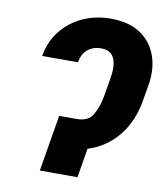

<svg xmlns="http://www.w3.org/2000/svg" viewBox="-83 -805 751 874"><g transform="rotate(10 293.0 -368.5)"><path d="M80.3 -515.6Q88.4 -567.1 113.6 -608.1Q138.8 -649.1 176.1 -677.9Q213.4 -706.7 260.1 -721.9Q306.8 -737.2 358 -737.2Q442.5 -737.2 496.1 -701.7Q523.1 -683.9 541.9 -659.3Q560.7 -634.6 571.4 -604.6Q582 -574.6 584.2 -539.6Q586.3 -504.6 579.5 -466.3L566.1 -388.1Q558.2 -344.1 541 -304.2Q523.8 -264.2 497.7 -231.4Q471.6 -198.5 436.3 -173.8Q400.9 -149.1 356.9 -135.3L334.2 0H160.2L203.8 -260.3H283.7Q338.1 -260.3 358.7 -295.8Q369.7 -314.6 377.7 -337.5Q385.7 -360.4 390.3 -388.1L403.4 -466.3Q405.5 -479 407.1 -493.6Q408.7 -508.2 408 -522.7Q407.3 -537.3 403.8 -550.4Q400.2 -563.6 392.4 -573.9Q384.6 -584.2 371.3 -590.2Q358 -596.2 338.1 -596.2Q319.2 -596.2 303.4 -590.6Q287.6 -584.9 275.7 -574.6Q263.8 -564.3 256.2 -549.4Q248.6 -534.4 245.7 -515.6Z"/></g></svg>

Font: Inter P Extra Bold
Style: Italic
Weight: 800
Italic angle: 9.39999°
Designer: Rasmus Andersson
Foundry: rsms
Version: Version 3.018;git-588b23468